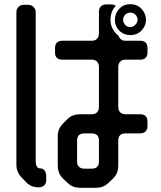

<svg xmlns="http://www.w3.org/2000/svg" viewBox="-20 -790 768 914"><path d="M544 -620Q527 -633 516.5 -652.5Q506 -672 506 -696Q506 -736 531 -762Q523 -769 508 -769H486Q470 -769 460.5 -760Q451 -751 451 -734V-631Q451 -615 442 -605.5Q433 -596 416 -596H277Q261 -596 251.5 -587.5Q242 -579 242 -562V-540Q242 -506 277 -506H416Q432 -506 441.5 -497Q451 -488 451 -471V-281Q451 -265 442 -255.5Q433 -246 416 -246H360Q344 -246 329 -241Q314 -236 300 -222L280 -202Q255 -177 255 -143V0Q255 16 260.5 31Q266 46 280 60L300 79Q314 93 329 98.5Q344 104 360 104H438Q454 104 469 98.5Q484 93 498 79L518 60Q532 46 537.5 31Q543 16 543 0V-121Q543 -155 578 -155H647Q663 -155 672.5 -164Q682 -173 682 -190V-212Q682 -246 647 -246H578Q562 -246 552.5 -255Q543 -264 543 -281V-471Q543 -487 552 -496.5Q561 -506 578 -506H647Q663 -506 672.5 -514.5Q682 -523 682 -540V-562Q682 -596 647 -596H578Q563 -596 555 -603.5Q547 -611 544 -620ZM105 78Q118 91 132.5 96.5Q147 102 162 102Q179 102 189.5 93.5Q200 85 200 68V47Q200 32 192.5 22Q185 12 174 12Q150 12 150 -22V-733Q150 -747 139.5 -757Q129 -767 114 -767H93Q78 -767 68 -757Q58 -747 58 -733V-4Q58 11 64.5 27Q71 43 82 54ZM347 -21V-121Q347 -155 382 -155H416Q451 -155 451 -121V-21Q451 13 416 13H382Q366 13 356.5 4.5Q347 -4 347 -21ZM551 -641Q572 -623 601 -623Q633 -623 654 -645Q675 -667 675 -696Q675 -725 654 -747.5Q633 -770 601 -770Q567 -770 547 -747.5Q527 -725 527 -696Q527 -664 551 -641ZM601 -661Q585 -661 575.5 -672Q566 -683 566 -696Q566 -709 575.5 -719.5Q585 -730 601 -730Q615 -730 625 -719.5Q635 -709 635 -696Q635 -683 624 -672Q613 -661 601 -661Z"/></svg>

Font: WD-XL Lubrifont TC
Style: Regular
Weight: 400
Designer: [WD-XL Lubrifont] Copyright 2020-2022 (c) NightFurySL2001, Skr-ZERO; [ZCOOL QingKe HuangYou] Copyright 2018-2022 (c) The
Version: Version 2.001;hotconv 1.1.1;makeotfexe 2.6.0